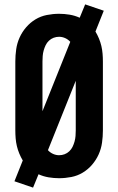

<svg xmlns="http://www.w3.org/2000/svg" viewBox="-20 -806 540 877"><path d="M131 51 46 22 84 -73Q75 -88 68 -105Q61 -122 57 -139Q53 -156 51.5 -174Q50 -192 50 -210V-525Q50 -553 54 -581Q58 -609 69.5 -634.5Q81 -660 99.5 -681.5Q118 -703 142 -717.5Q166 -732 194 -737.5Q222 -743 250 -743Q274 -743 298 -739Q322 -735 344 -725L369 -786L454 -757L416 -662Q425 -647 432 -630Q439 -613 443 -596Q447 -579 448.5 -561Q450 -543 450 -525V-210Q450 -182 446 -154Q442 -126 430.5 -100.5Q419 -75 400.5 -53.5Q382 -32 358 -17.5Q334 -3 306 2.5Q278 8 250 8Q226 8 202 4Q178 0 156 -10ZM174 -298 301 -615Q291 -626 277.5 -632Q264 -638 250 -638Q237 -638 225 -633.5Q213 -629 203.5 -620Q194 -611 188.5 -599.5Q183 -588 179.5 -575.5Q176 -563 175 -550Q174 -537 174 -525ZM250 -97Q263 -97 275 -101.5Q287 -106 296.5 -115Q306 -124 311.5 -135.5Q317 -147 320.5 -159.5Q324 -172 325 -185Q326 -198 326 -210V-437L199 -120Q209 -109 222.5 -103Q236 -97 250 -97Z"/></svg>

Font: Iosevka Term Curly Extrabold
Style: Regular
Weight: 800
Designer: Belleve Invis
Foundry: Belleve Invis
Version: Version 32.3.0